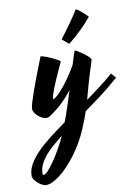

<svg xmlns="http://www.w3.org/2000/svg" viewBox="-216 -564 704 987"><g transform="rotate(-10 135.5 -71.0)"><path d="M393.1 -121.1Q349.1 -81.5 302.7 -46.4Q256.3 -11.2 210 21.5Q203.1 42 194.3 64.9Q185.5 87.9 172.9 117.2Q158.7 149.4 140.6 180.2Q122.6 210.9 102.3 238Q82 265.1 60.5 287.6Q39.1 310.1 18.3 326.4Q-2.4 342.8 -21.7 351.8Q-41 360.8 -57.1 360.8Q-64.9 360.8 -76.2 355Q-87.4 349.1 -97.7 340.1Q-107.9 331.1 -115 320.8Q-122.1 310.5 -122.1 301.8Q-122.1 271 -105.5 241.5Q-88.9 211.9 -59.8 182.1Q-30.8 152.3 8.5 121.8Q47.9 91.3 93.3 59.1Q107.4 21.5 120.8 -19.3Q134.3 -60.1 147 -100.1Q126 -73.2 106.4 -53.2Q86.9 -33.2 70.3 -19.3Q53.7 -5.4 41.5 3.2Q29.3 11.7 22.9 16.1Q19 18.6 13.7 19.8Q8.3 21 3.9 21Q-5.4 21 -16.6 15.4Q-27.8 9.8 -37.4 1.2Q-46.9 -7.3 -53.5 -17.6Q-60.1 -27.8 -60.1 -37.1Q-60.1 -47.9 -53 -71.5Q-45.9 -95.2 -33.9 -128.9Q-22 -162.6 -5.9 -204.6Q10.3 -246.6 28.8 -293.9Q29.8 -296.4 30.5 -296.1Q31.2 -295.9 33.2 -295.9Q42.5 -294.4 58.6 -288.3Q74.7 -282.2 90.1 -274.9Q105.5 -267.6 116.7 -261Q127.9 -254.4 127.9 -252Q126.5 -248.5 120.4 -235.8Q114.3 -223.1 106.2 -205.3Q98.1 -187.5 89.1 -166.7Q80.1 -146 72.5 -127Q64.9 -107.9 60.1 -92.5Q55.2 -77.1 55.2 -69.8Q55.2 -67.9 57.1 -67.9Q60.5 -67.9 72 -76.7Q83.5 -85.4 100.6 -104.5Q117.7 -123.5 139.2 -153.1Q160.6 -182.6 184.6 -224.1Q194.3 -256.3 200.7 -275.6Q207 -294.9 209 -294.9Q211.9 -294.9 224.1 -287.6Q236.3 -280.3 250 -270.3Q263.7 -260.3 274.4 -250.2Q285.2 -240.2 285.2 -234.9Q285.2 -232.4 284.7 -230.5Q284.2 -228.5 283.2 -226.1Q272 -191.9 263.7 -164.3Q255.4 -136.7 248.8 -113.8Q242.2 -90.8 237.1 -71.5Q231.9 -52.2 227.1 -34.2Q263.7 -60.5 299.8 -88.1Q335.9 -115.7 371.1 -146ZM-60.1 307.1Q-51.3 307.1 -35.6 290.3Q-20 273.4 -2 247.1Q16.1 220.7 34.4 188.2Q52.7 155.8 66.9 124.5Q48.3 140.1 25.4 158.7Q2.4 177.2 -17.6 199.2Q-37.6 221.2 -51.3 246.3Q-64.9 271.5 -64.9 299.8Q-64.9 307.1 -60.1 307.1ZM310.1 -454.1Q282.7 -420.4 251 -390.1Q219.2 -359.9 187 -334Q184.6 -335.4 179.4 -339.4Q174.3 -343.3 168.9 -348.1Q163.6 -353 158.7 -357.2Q153.8 -361.3 151.9 -363.8Q164.1 -378.9 179.2 -399.4Q194.3 -419.9 208.5 -440.2Q222.7 -460.4 233.9 -477.3Q245.1 -494.1 250 -502.9Q260.3 -498 269.8 -490.5Q279.3 -482.9 287.4 -475.6Q295.4 -468.3 301.3 -462.2Q307.1 -456.1 310.1 -454.1Z"/></g></svg>

Font: Yesteryear
Style: Regular
Weight: 400
Designer: Astigmatic (AOETI)
Foundry: Astigmatic (AOETI)
Version: Version 1.000